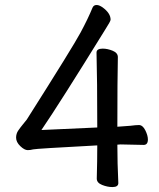

<svg xmlns="http://www.w3.org/2000/svg" viewBox="-20 -737 640 774"><path d="M433.1 17.1Q413.1 17.1 391.6 8.5Q370.1 0 370.1 -17.1Q372.1 -86.9 372.1 -150.9Q124 -137.7 113.5 -134.8Q103 -131.8 91.8 -131.8Q78.6 -131.8 61.8 -147.9Q44.9 -164.1 44.9 -182.1Q44.9 -198.2 53.5 -210.7Q62 -223.1 71.5 -234.6Q81.1 -246.1 87.9 -254.9Q274.9 -549.8 304.9 -606Q335 -662.1 353 -706.1Q357.9 -717.3 370.1 -716.8Q379.9 -716.8 394 -707Q426.3 -683.1 425.8 -657.2Q425.8 -651.4 403.8 -617.2Q219.7 -319.3 147 -212.9L372.1 -223.1Q372.1 -418 369.1 -524.9Q369.1 -541 394 -541Q413.1 -541 434.1 -532.5Q455.1 -523.9 455.1 -506.8Q453.1 -418 453.1 -226.1L505.9 -230Q527.8 -232.9 540 -232.9Q555.2 -232.9 565.7 -211.9Q576.2 -190.9 576.2 -174.8Q576.2 -152.8 559.1 -152.8L465.8 -154.8L453.1 -153.8Q453.1 -79.6 457 1Q457 17.1 433.1 17.1Z"/></svg>

Font: LXGW WenKai Screen R
Style: Regular
Weight: 400
Designer: Fontworks Inc.
Version: Version 1.235;May 31, 2022